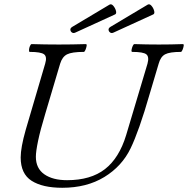

<svg xmlns="http://www.w3.org/2000/svg" viewBox="-20 -877 891 910"><path d="M275 13Q182 13 130 -20Q78 -53 78 -131Q78 -154 84 -187Q90 -220 102 -262L194 -575Q204 -608 189 -619.5Q174 -631 121 -631Q117 -631 117.5 -640.5Q118 -650 122 -659Q126 -668 130 -668Q162 -667 194.5 -666.5Q227 -666 259 -666Q290 -666 322.5 -666.5Q355 -667 387 -668Q392 -668 390.5 -659Q389 -650 385 -640.5Q381 -631 377 -631Q321 -631 298 -619.5Q275 -608 265 -575L194 -336Q171 -260 160.5 -209.5Q150 -159 150 -134Q150 -79 190 -51Q230 -23 298 -23Q410 -23 477.5 -75.5Q545 -128 578 -237L679 -575Q688 -608 673.5 -619.5Q659 -631 607 -631Q602 -631 603.5 -640.5Q605 -650 609 -659Q613 -668 617 -668Q646 -667 675 -666.5Q704 -666 733 -666Q761 -666 790 -666.5Q819 -667 847 -668Q852 -668 850.5 -659Q849 -650 845 -640.5Q841 -631 837 -631Q784 -631 762.5 -619.5Q741 -608 732 -575L691 -437Q664 -343 641 -278Q618 -213 599 -174Q558 -89 474.5 -38Q391 13 275 13ZM338 -723Q328 -718 321 -723Q314 -728 313.5 -736Q313 -744 323 -750L499 -855Q508 -860 517 -849.5Q526 -839 529.5 -826Q533 -813 526 -809ZM519 -723Q509 -718 502 -723Q495 -728 494.5 -736Q494 -744 504 -750L680 -855Q689 -860 698 -849.5Q707 -839 710.5 -826Q714 -813 707 -809Z"/></svg>

Font: Junicode SmExp
Style: Italic
Weight: 400
Width: 6
Italic angle: -11°
Designer: Peter S. Baker
Version: Version 2.205; ttfautohint (v1.8.4)